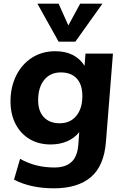

<svg xmlns="http://www.w3.org/2000/svg" viewBox="-20 -798 674 1042"><path d="M593 -507 555 -29Q545 102 473.5 163Q402 224 272 224Q147 224 56 177L89 64Q134 89 179.5 100Q225 111 276 111Q335 111 367.5 81.5Q400 52 405 -12L410 -81Q385 -49 345 -31.5Q305 -14 255 -14Q190 -14 141 -43Q92 -72 64.5 -125Q37 -178 37 -248Q37 -325 67.5 -387Q98 -449 153 -484.5Q208 -520 280 -520Q388 -520 439 -441L444 -507ZM427 -276Q427 -339 396.5 -372Q366 -405 310 -405Q253 -405 220 -364.5Q187 -324 187 -254Q187 -195 218 -162Q249 -129 304 -129Q361 -129 394 -169Q427 -209 427 -276ZM415 -778H536L389 -572H298L183 -778H298L351 -660Z"/></svg>

Font: Muli ExtraBold
Style: Italic
Weight: 800
Italic angle: -4.541°
Designer: Vernon Adams
Foundry: Vernon Adams
Version: Version 2.000